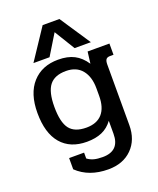

<svg xmlns="http://www.w3.org/2000/svg" viewBox="-164 -811 912 1109"><g transform="rotate(-20 292.0 -256.5)"><path d="M235 -713H338L463 -525H363L286 -651L209 -525H110ZM116 130V61H208V97Q227 111 248.5 116.5Q270 122 301 122Q405 122 405 17V-63Q378 -26 339 -9Q300 8 246 8Q144 8 88.5 -57Q33 -122 33 -246Q33 -365 91.5 -430Q150 -495 250 -495Q308 -495 348 -474.5Q388 -454 418 -409L427 -481H561V-412H540Q522 -412 515 -402.5Q508 -393 508 -371V1Q508 91 453.5 145.5Q399 200 308 200Q189 200 116 130ZM402 -218V-264Q402 -335 368 -376.5Q334 -418 270 -418Q200 -418 168.5 -377.5Q137 -337 137 -246Q137 -151 168 -110.5Q199 -70 271 -70Q335 -70 368.5 -107.5Q402 -145 402 -218Z"/></g></svg>

Font: Pridi
Style: Regular
Weight: 400
Designer: Katatrad Team
Foundry: CadsonDemak
Version: Version 1.001